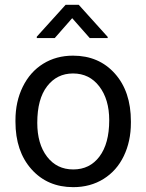

<svg xmlns="http://www.w3.org/2000/svg" viewBox="-20 -770 610 800"><path d="M44.4 -269V-262.7C44.4 -180.7 66.7 -114.7 111.1 -64.9C155.5 -15.1 213.5 9.8 285.2 9.8C332.7 9.8 374.8 -1.6 411.4 -24.4C448 -47.2 476.2 -79 495.8 -119.9C515.5 -160.7 525.4 -206.9 525.4 -258.3V-264.6C525.4 -347.3 503.2 -413.6 458.7 -463.4C414.3 -513.2 356.1 -538.1 284.2 -538.1C237.6 -538.1 196.2 -526.9 159.9 -504.4C123.6 -481.9 95.3 -450 75 -408.7C54.6 -367.4 44.4 -320.8 44.4 -269ZM135.3 -258.3C135.3 -324.4 148.9 -375.2 176.3 -410.6C203.6 -446.1 239.6 -463.9 284.2 -463.9C329.8 -463.9 366.3 -445.9 393.8 -409.9C421.3 -373.9 435.1 -327 435.1 -269C435.1 -204.3 421.5 -153.9 394.5 -117.9C367.5 -81.9 331.1 -64 285.2 -64C239.6 -64 203.2 -81.7 176 -117.2C148.8 -152.7 135.3 -199.7 135.3 -258.3ZM428.7 -616.2 308.1 -750H253.4L133.3 -617.2V-611.3H208L280.8 -694.3L354 -611.3H428.7Z"/></svg>

Font: Roboto1
Style: rg
Weight: 400
Designer: Google
Version: Version 2.137; 2017